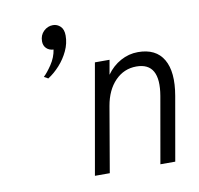

<svg xmlns="http://www.w3.org/2000/svg" viewBox="-79 -795 909 878"><g transform="rotate(-10 375.0 -356.0)"><path d="M159.5 -475.5 140.5 -486Q157 -501 178.8 -533.2Q200.5 -565.5 206 -601.5Q185.5 -602.5 173 -615Q160.5 -627.5 160.5 -647.5Q160.5 -676 179 -694Q197.5 -712 222.5 -712Q242 -712 256.8 -697.8Q271.5 -683.5 271.5 -655Q271.5 -619 255.5 -584.8Q239.5 -550.5 213.8 -522Q188 -493.5 159.5 -475.5ZM292 0 382 -511H450L438 -443.5Q464.5 -481 502.8 -502Q541 -523 583.5 -523Q667 -523 701.5 -464Q736 -405 717 -296L665 0H596L650 -307.5Q676 -459.5 565 -459.5Q507.5 -459.5 466.5 -417.5Q425.5 -375.5 413 -303L361 0Z"/></g></svg>

Font: Overpass Light
Style: Italic
Weight: 300
Italic angle: -10°
Designer: Delve Withrington, Dave Bailey, Thomas Jockin
Foundry: Delve Fonts LLC
Version: Version 4.000; ttfautohint (v1.8.3)